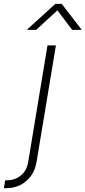

<svg xmlns="http://www.w3.org/2000/svg" viewBox="-115 -778 444 1002"><path d="M132.8 -541H176.8L75.7 67.4Q68.8 109.9 46.4 140.4Q23.9 170.9 -9 187.5Q-42 204.1 -82 204.1H-94.7L-87.9 162.6H-76.2Q-36.6 162.6 -5.9 137.5Q24.9 112.3 32.2 66.9ZM73.7 -622.1H26.9L27.8 -625L173.8 -757.8H207L309.6 -625L309.1 -622.1H261.7L184.6 -724.1Z"/></svg>

Font: Inter 17pt ExtraLight
Style: Italic
Weight: 250
Italic angle: -9.3988°
Version: Version 4.001;git-66647c0bb